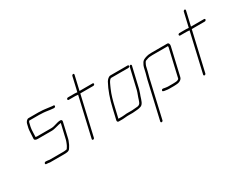

<svg xmlns="http://www.w3.org/2000/svg" viewBox="-87 -1088 2202 1747"><g transform="rotate(-30 1014.0 -214.5)"><path d="M148 -425 138 -383C135 -371 135 -358 134 -348L133 -332C133 -316 131 -295 130 -277C128 -261 144 -255 163 -255H314C321 -255 327 -256 332 -257C345 -261 351 -260 366 -265C383 -271 399 -273 417 -276L380 -118C377 -106 372 -96 368 -85C362 -68 352 -55 344 -42C344 -41 342 -41 340 -41C329 -38 317 -37 305 -37H161C152 -38 138 -41 127 -41H121C115 -41 108 -36 107 -30C106 -24 109 -18 115 -18H121C132 -18 144 -15 153 -14H299C324 -14 352 -15 363 -33L372 -47C376 -53 380 -59 383 -66C389 -83 399 -99 403 -118L440 -278C443 -289 436 -299 425 -299C387 -299 355 -278 319 -278H168C163 -278 159 -279 154 -280C156 -298 154 -319 156 -335C157 -350 157 -366 161 -383L171 -425C171 -427 175 -435 179 -438H282C289 -438 295 -438 302 -437C335 -437 367 -431 397 -427C406 -427 419 -424 427 -424H434C440 -424 447 -430 448 -436C449 -442 445 -447 439 -447H432C424 -447 415 -449 406 -450C374 -453 343 -460 308 -460C301 -461 295 -461 288 -461H184C168 -461 152 -441 148 -425Z M722 -594 687 -443H685C676 -444 669 -445 661 -445H590C584 -445 576 -440 575 -434C574 -428 578 -422 584 -422H655C664 -422 674 -420 682 -420L587 -8C586 -2 590 3 596 3C602 3 609 -2 610 -8L705 -420H842C848 -420 856 -426 857 -432C858 -438 853 -443 847 -443H710L745 -594C746 -600 743 -606 737 -606C731 -606 723 -600 722 -594Z M1205 -425H1025C1005 -425 987 -406 976 -388C940 -322 912 -242 892 -154L866 -43C864 -33 870 -24 880 -24H924C931 -24 940 -25 949 -26L973 -28H1030C1047 -28 1064 -32 1080 -32C1090 -32 1104 -36 1114 -39C1146 -46 1156 -91 1167 -125L1175 -146C1181 -164 1182 -166 1188 -187L1239 -405C1240 -411 1236 -417 1230 -417C1224 -417 1217 -411 1216 -405L1165 -188C1160 -169 1158 -166 1152 -149L1144 -127C1138 -110 1136 -99 1129 -83C1122 -63 1106 -55 1085 -55C1069 -55 1052 -51 1036 -51H978C964 -50 944 -47 929 -47H890L915 -154C928 -212 944 -271 966 -320C976 -340 997 -402 1020 -402H1200C1206 -402 1214 -408 1215 -414C1216 -420 1211 -425 1205 -425Z M1230 166 1320 -226C1323 -239 1333 -274 1336 -286L1348 -337C1349 -342 1351 -347 1353 -350C1360 -361 1363 -378 1377 -381C1393 -387 1408 -393 1428 -393C1436 -394 1442 -394 1447 -394H1611C1610 -391 1612 -385 1611 -382L1544 -93C1541 -81 1518 -76 1505 -76C1497 -75 1488 -75 1481 -75H1428C1418 -75 1412 -77 1401 -78C1387 -79 1370 -89 1363 -73C1358 -62 1367 -61 1375 -58L1409 -53C1414 -52 1418 -52 1423 -52H1476C1483 -52 1491 -52 1500 -53C1528 -53 1561 -66 1567 -93L1634 -382C1638 -399 1632 -417 1617 -417H1452C1447 -417 1441 -417 1433 -416C1424 -416 1415 -415 1408 -413C1381 -407 1352 -398 1340 -371C1334 -360 1328 -351 1325 -337L1313 -285C1310 -274 1300 -238 1297 -226L1207 166C1206 172 1210 177 1216 177C1222 177 1229 172 1230 166Z M1893 -594 1858 -443H1856C1847 -444 1840 -445 1832 -445H1761C1755 -445 1747 -440 1746 -434C1745 -428 1749 -422 1755 -422H1826C1835 -422 1845 -420 1853 -420L1758 -8C1757 -2 1761 3 1767 3C1773 3 1780 -2 1781 -8L1876 -420H2013C2019 -420 2027 -426 2028 -432C2029 -438 2024 -443 2018 -443H1881L1916 -594C1917 -600 1914 -606 1908 -606C1902 -606 1894 -600 1893 -594Z"/></g></svg>

Font: Electronic
Style: ExLtIt
Weight: 200
Version: Version 1.011